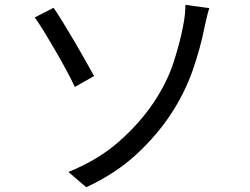

<svg xmlns="http://www.w3.org/2000/svg" viewBox="-20 -751 1040 798"><path d="M264.3 -36.2Q389.2 -86.8 475.3 -163.3Q561.4 -239.7 617.4 -323Q674.8 -408.6 702.2 -494.1Q729.6 -579.6 742.2 -649.2Q746.3 -668.7 748.6 -692.9Q750.8 -717.2 750.5 -730.8L849.9 -717.3Q843.5 -697.3 838.3 -674.5Q833.1 -651.6 830.1 -638.4Q812.6 -549 780.4 -457.4Q748.2 -365.9 693.2 -281.3Q634.6 -190.7 547.9 -110.3Q461.3 -30 338.6 27.2ZM202.7 -718.6Q219.6 -694.3 242.7 -656.6Q265.8 -619 290.5 -576.9Q315.2 -534.8 336.4 -497.1Q357.6 -459.5 371 -434.9L291.1 -389.6Q275.4 -423.3 253.2 -464.2Q231 -505.2 206.9 -546.5Q182.9 -587.8 161.4 -622.5Q139.9 -657.2 124.4 -678.5Z"/></svg>

Font: Noto Sans TC
Style: Regular
Weight: 100
Designer: Ryoko NISHIZUKA 西塚涼子 (kana, bopomofo & ideographs); Paul D. Hunt (Latin, Greek & Cyrillic); Sandoll Communications 산돌커뮤니
Foundry: Adobe
Version: Version 2.004;hotconv 1.0.118;makeotfexe 2.5.65603